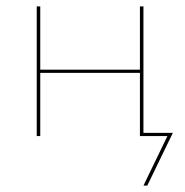

<svg xmlns="http://www.w3.org/2000/svg" viewBox="-20 -426 579 601"><path d="M441 155H429L504 0H418V-198H106V0H95V-406H106V-208H418V-406H429V-10H521Z"/></svg>

Font: Ysabeau Hairline
Style: Regular
Weight: 100
Designer: Christian Thalmann (Catharsis Fonts)
Version: Version 0.003